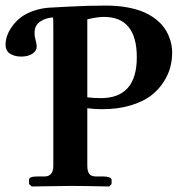

<svg xmlns="http://www.w3.org/2000/svg" viewBox="-26 -674 655 695"><path d="M290 -604V-321.8Q312.5 -318.8 338.9 -318.8Q469.2 -318.8 469.2 -466.8Q469.2 -612.8 350.1 -612.8Q326.2 -612.8 290 -604ZM167 -74.2V-571.8Q167 -609.9 166 -610.8Q140.6 -609.9 119.9 -596.2Q99.1 -582.5 99.1 -555.2Q99.1 -541 102.1 -532.2Q106.9 -513.7 106.9 -505.9Q106.9 -489.7 91.1 -479.5Q75.2 -469.2 50.8 -469.2Q27.8 -469.2 11 -479.2Q-5.9 -489.3 -5.9 -513.2Q-5.9 -527.3 -0.5 -543.7Q4.9 -560.1 17.8 -578.4Q30.8 -596.7 49.8 -611.3Q68.8 -626 98.9 -636Q128.9 -646 165 -647H167Q173.8 -647.5 192.4 -648.4L220.2 -649.9Q290.5 -653.8 356.9 -653.8Q398.9 -653.8 433.8 -647.5Q468.8 -641.1 493.2 -630.6Q517.6 -620.1 536.4 -605.7Q555.2 -591.3 566.4 -576.2Q577.6 -561 584.7 -543.9Q591.8 -526.9 594.5 -512.5Q597.2 -498 597.2 -483.9Q597.2 -456.5 590.1 -429.7Q583 -402.8 564.7 -375Q546.4 -347.2 518.6 -326.4Q490.7 -305.7 445.8 -292.2Q400.9 -278.8 344.2 -278.8Q314.9 -278.8 290 -282.2V-74.2Q290 -53.7 297.4 -44.4Q304.7 -35.2 321.8 -35.2H349.1Q360.8 -35.2 369.4 -32Q377.9 -28.8 377.9 -22.9V-7.8L369.1 1Q269 -1 230 -1L88.9 1L79.1 -7.8V-22.9Q79.1 -35.2 107.9 -35.2H134.8Q167 -35.2 167 -74.2Z"/></svg>

Font: Linux Libertine G
Style: Semibold
Weight: 600
Designer: Philipp H. Poll
Foundry: Philipp H. Poll
Version: Version 5.1.1